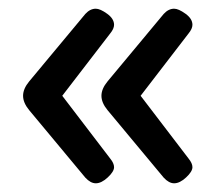

<svg xmlns="http://www.w3.org/2000/svg" viewBox="-20 -478 510 441"><path d="M380 -57Q368 -57 356 -70L227 -225Q213 -242 213 -258Q213 -274 227 -291L356 -446Q367 -458 380 -458Q390 -458 406 -446.5Q422 -435 422 -421Q422 -412 413 -401L303 -258L413 -114Q422 -103 422 -94Q422 -84 407.5 -70.5Q393 -57 380 -57ZM200 -57Q188 -57 176 -70L47 -225Q33 -242 33 -258Q33 -274 47 -291L176 -446Q187 -458 200 -458Q210 -458 226 -446.5Q242 -435 242 -421Q242 -412 233 -401L123 -258L233 -114Q242 -103 242 -94Q242 -84 227.5 -70.5Q213 -57 200 -57Z"/></svg>

Font: Asap Medium
Style: Regular
Weight: 500
Designer: Pablo Cosgaya
Foundry: Omnibus-Type
Version: Version 3.001; ttfautohint (v1.8.3)